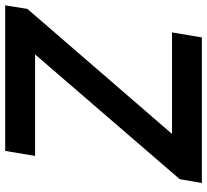

<svg xmlns="http://www.w3.org/2000/svg" viewBox="-48 -718 767 710"><g transform="rotate(-90 335.0 -363.5)"><path d="M12.8 0 27 -82 488.3 -616.8H112.9L131.4 -727.3H669.7L656.6 -645.2L194.2 -110.4H569.6L551.1 0Z"/></g></svg>

Font: Inter P Semi Bold
Style: Italic
Weight: 600
Italic angle: 9.39999°
Designer: Rasmus Andersson
Foundry: rsms
Version: Version 3.018;git-588b23468